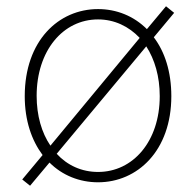

<svg xmlns="http://www.w3.org/2000/svg" viewBox="-20 -569 626 613"><path d="M447 -421C474 -379 490 -325 490 -262C490 -118 405 -20 293 -20C241 -20 195 -41 161 -78ZM141 -104C113 -145 97 -200 97 -263C97 -407 181 -507 293 -507C345 -507 391 -485 426 -448ZM536 -528 510 -549 449 -476C407 -518 352 -540 293 -540C167 -540 59 -439 59 -262C59 -184 81 -121 116 -74L51 4L76 24L138 -50C179 -9 234 13 293 13C419 13 527 -88 527 -262C527 -340 506 -404 471 -450Z"/></svg>

Font: Source Han Sans CN ExtraLight
Style: Regular
Weight: 250
Designer: Ryoko NISHIZUKA (kana & ideographs); Paul D. Hunt (Latin, Greek & Cyrillic); Wenlong ZHANG (bopomofo); Sandoll Communica
Foundry: Adobe Systems Incorporated
Version: Version 1.004;PS 1.004;hotconv 16.6.51;makeotf.lib2.5.65220